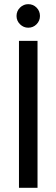

<svg xmlns="http://www.w3.org/2000/svg" viewBox="-20 -901 271 921"><path d="M71 0V-705H160V0ZM115.4 -768.1Q92.8 -768.1 76 -784.7Q59.3 -801.3 59.3 -824.3Q59.3 -848 76 -864.5Q92.8 -881 115.4 -881Q139.1 -881 155.4 -864.5Q171.7 -848 171.7 -824.3Q171.7 -801.3 155.4 -784.7Q139.1 -768.1 115.4 -768.1Z"/></svg>

Font: TikTok Sans Light
Style: Regular
Weight: 300
Version: Version 4.000